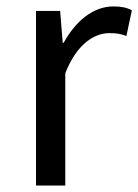

<svg xmlns="http://www.w3.org/2000/svg" viewBox="-20 -577 430 597"><path d="M92 0H183V-349C219 -442 275 -474 320 -474C342 -474 355 -472 373 -465L390 -545C373 -554 356 -557 332 -557C271 -557 216 -513 178 -444H175L167 -543H92Z"/></svg>

Font: Noto Sans CJK KR Regular
Style: Regular
Weight: 400
Designer: Ryoko NISHIZUKA (kana & ideographs); Paul D. Hunt (Latin, Greek & Cyrillic); Wenlong ZHANG (bopomofo); Sandoll Communica
Foundry: Adobe Systems Incorporated
Version: Version 1.004;PS 1.004;hotconv 1.0.82;makeotf.lib2.5.63406